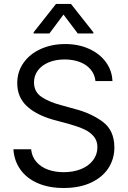

<svg xmlns="http://www.w3.org/2000/svg" viewBox="-20 -940 647 973"><path d="M307.6 -638.7Q261.7 -638.7 226.3 -623.8Q190.9 -608.9 171.6 -582.5Q152.3 -556.2 152.3 -522.5Q152.3 -473.6 192.1 -447.8Q231.9 -421.9 289.1 -407.2L359.4 -387.7Q441.4 -366.7 500.5 -323Q559.6 -279.3 559.6 -192.4Q559.6 -134.3 529.1 -87.6Q498.5 -41 440.7 -14.2Q382.8 12.7 302.7 12.7Q227.5 12.7 171.4 -11.7Q115.2 -36.1 83.5 -80.6Q51.8 -125 47.9 -183.6H137.7Q141.6 -145.5 164.6 -119.4Q187.5 -93.3 223.4 -80.3Q259.3 -67.4 302.7 -67.4Q351.6 -67.4 390.4 -83Q429.2 -98.6 451.4 -127.7Q473.6 -156.7 473.6 -194.3Q473.6 -226.6 455.3 -248.5Q437 -270.5 407.5 -284.2Q377.9 -297.9 334 -310.5L247.1 -334Q160.2 -359.4 113.8 -404.3Q67.4 -449.2 67.4 -518.6Q67.4 -576.7 99.4 -621.8Q131.3 -667 186.8 -691.9Q242.2 -716.8 310.5 -716.8Q377.9 -716.8 431.6 -692.4Q485.4 -668 516.6 -625.2Q547.9 -582.5 549.8 -529.3H463.9Q460 -563.5 439.2 -588.1Q418.5 -612.8 384.3 -625.7Q350.1 -638.7 307.6 -638.7ZM301.8 -866.2 230.5 -770.5H150.4V-776.4L263.7 -919.9H339.8L453.1 -776.4V-770.5H374Z"/></svg>

Font: Pretendard Std
Style: Regular
Weight: 400
Designer: Base glyphs from Inter by Rasmus Andersson; Hangeul glyphs from Noto Sans CJK(Source Han Sans) by Jang Soo-young and Kan
Foundry: Kil Hyung-jin
Version: Version 1.309